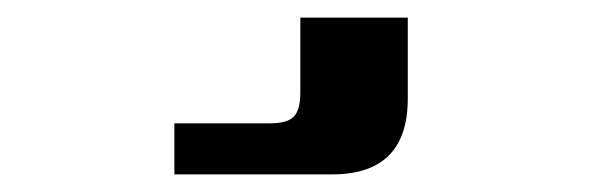

<svg xmlns="http://www.w3.org/2000/svg" viewBox="-20 29 669 218"><path d="M321 134V49H443V141Q443 227 357 227H178V169H287Q306 169 313.5 161.5Q321 154 321 134Z"/></svg>

Font: Sarpanch SemiBold
Style: Regular
Weight: 600
Designer: Manushi Parikh (Devanagari and Latin), Jyotish Sonowal (Devanagari)
Foundry: Indian Type Foundry
Version: Version 2.004;PS 1.0;hotconv 1.0.78;makeotf.lib2.5.61930; tt